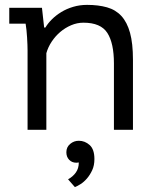

<svg xmlns="http://www.w3.org/2000/svg" viewBox="-20 -532 640 787"><path d="M93 -325Q93 -334 92.5 -348.5Q92 -363 91 -378.5Q90 -394 88.5 -409Q87 -424 85 -435H18V-500H152L161 -419H166Q176 -436 192.5 -452.5Q209 -469 231 -482.5Q253 -496 280 -504Q307 -512 337 -512Q383 -512 418.5 -502Q454 -492 477.5 -466.5Q501 -441 513 -397.5Q525 -354 525 -287V0H447V-272Q447 -355 420 -397Q393 -439 322 -439Q296 -439 271.5 -428.5Q247 -418 227 -401Q207 -384 192 -361.5Q177 -339 170 -314V0H93ZM252 92Q252 71 267.5 58Q283 45 303 45Q328 45 347.5 62.5Q367 80 367 120Q367 146 358 165.5Q349 185 336.5 199.5Q324 214 310.5 222.5Q297 231 287 235L259 203Q279 192 291 175Q303 158 303 134Q299 135 293 135Q275 135 263.5 123Q252 111 252 92Z"/></svg>

Font: PT Mono
Style: Regular
Weight: 400
Monospace: yes
Designer: A.Korolkova, I.Chaeva
Foundry: ParaType Ltd
Version: Version 1.001W OFL